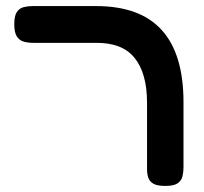

<svg xmlns="http://www.w3.org/2000/svg" viewBox="-20 -603 673 632"><path d="M524 9Q497 9 484.5 1.5Q472 -6 468 -18.5Q464 -31 464 -45V-264Q464 -314 453.5 -351Q443 -388 422.5 -413Q402 -438 371 -450Q340 -462 298 -462H89Q72 -462 58 -466Q44 -470 35.5 -483Q27 -496 27 -523Q27 -551 35.5 -563.5Q44 -576 58 -579.5Q72 -583 88 -583H296Q368 -583 422 -563.5Q476 -544 512 -504.5Q548 -465 566 -405.5Q584 -346 584 -267V-52Q584 -36 580.5 -22Q577 -8 564.5 0.5Q552 9 524 9Z"/></svg>

Font: Fredoka SemiExpanded Medium
Style: Regular
Weight: 500
Width: 6
Designer: Ben Nathan
Foundry: Milena B. Brandão, Ben Nathan
Version: Version 2.001